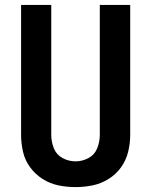

<svg xmlns="http://www.w3.org/2000/svg" viewBox="-20 -755 616 783"><path d="M288 8Q323 8 357.5 1Q392 -6 422.5 -25Q453 -44 473.5 -72.5Q494 -101 502.5 -135.5Q511 -170 511 -205V-735H387V-205Q387 -177 376.5 -150.5Q366 -124 341 -110.5Q316 -97 288 -97Q260 -97 235 -110.5Q210 -124 199.5 -150.5Q189 -177 189 -205V-735H66V-205Q66 -170 74 -135.5Q82 -101 103 -72.5Q124 -44 154 -25Q184 -6 218.5 1Q253 8 288 8Z"/></svg>

Font: Iosevka Sparkle
Style: Bold
Weight: 700
Designer: Belleve Invis
Foundry: Belleve Invis
Version: Version 4.5.0; ttfautohint (v1.8.3)